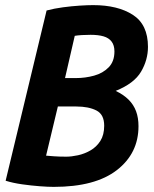

<svg xmlns="http://www.w3.org/2000/svg" viewBox="-20 -721 600 750"><path d="M190 9Q168 9 135 6.5Q102 4 66.5 -1Q31 -6 2 -15L162 -680Q192 -688 226 -692.5Q260 -697 291 -699Q322 -701 344 -701Q440 -701 499 -663Q558 -625 558 -538Q558 -487 531 -441Q504 -395 432 -366Q463 -351 482.5 -331.5Q502 -312 511.5 -286.5Q521 -261 521 -228Q521 -122 436.5 -56.5Q352 9 190 9ZM239 -109Q259 -109 284.5 -114.5Q310 -120 333.5 -133.5Q357 -147 372 -170.5Q387 -194 387 -230Q387 -274 356.5 -289.5Q326 -305 278 -305H206L160 -113Q171 -112 191 -110.5Q211 -109 239 -109ZM234 -416H276Q313 -416 347.5 -425.5Q382 -435 404.5 -458Q427 -481 427 -520Q427 -544 416 -558.5Q405 -573 384.5 -579Q364 -585 334 -585Q317 -585 300 -584Q283 -583 272 -581Z"/></svg>

Font: Ubuntu Sans Mono
Style: Italic
Weight: 400
Italic angle: -13.5°
Monospace: yes
Designer: Dalton Maag Ltd
Foundry: Dalton Maag Ltd
Version: Version 1.006